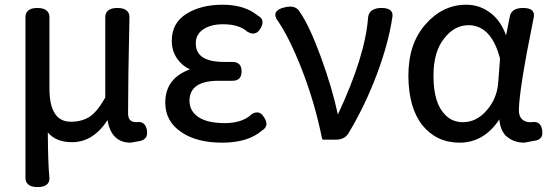

<svg xmlns="http://www.w3.org/2000/svg" viewBox="-20 -552 2313 806"><path d="M282.2 44.9Q214.8 44.9 180.7 3.9Q181.6 137.7 187.5 195.3Q187.5 196.3 187.5 196.3Q187.5 211.9 178.7 220.7Q166 233.4 137.7 233.4Q109.4 233.4 96.7 220.7Q86.9 210.9 86.9 195.3V-480.5Q86.9 -497.1 96.7 -505.9Q108.4 -518.6 136.7 -518.6Q165 -518.6 177.7 -505.9Q187.5 -496.1 187.5 -480.5V-180.7Q187.5 -95.7 220.7 -62.5Q242.2 -41 277.3 -41Q323.2 -41 355.5 -61.5Q388.7 -83 421.9 -142.6V-480.5Q421.9 -496.1 431.6 -505.9Q444.3 -518.6 472.7 -518.6Q501 -518.6 513.7 -505.9Q523.4 -496.1 523.4 -480.5Q517.6 -213.9 517.6 -77.1Q517.6 -56.6 526.4 -47.9Q535.2 -39.1 552.7 -39.1Q557.6 -40 561.5 -40Q576.2 -40 585 -31.2Q593.8 -22.5 596.7 -5.9Q597.7 0 597.7 4.9Q597.7 20.5 589.4 28.8Q581.1 37.1 567.4 40L528.3 46.9Q487.3 46.9 462.9 22.5Q438.5 -2 431.6 -47.9Q371.1 44.9 282.2 44.9Z M673.8 -121.1Q673.8 -223.6 777.3 -260.7Q744.1 -276.4 723.6 -305.7Q701.2 -338.9 701.2 -378.9Q701.2 -379.9 701.2 -381.8Q701.2 -455.1 762.2 -493.7Q823.2 -532.2 915 -532.2Q1006.8 -532.2 1062.5 -486.3Q1082 -476.6 1082 -458Q1082 -447.3 1074.2 -433.6Q1061.5 -411.1 1042 -411.1Q1032.2 -411.1 1020.5 -418Q1019.5 -418 1019.5 -418Q984.4 -450.2 916 -450.2Q865.2 -450.2 833 -428.7Q801.8 -407.2 801.8 -370.1Q801.8 -338.9 820.3 -320.3Q848.6 -292 921.9 -292H956.1Q974.6 -292 984.4 -282.2Q994.1 -272.5 994.1 -252.4Q994.1 -232.4 984.4 -222.7Q974.6 -212.9 956.1 -212.9H905.3Q901.4 -212.9 897.5 -212.9Q825.2 -212.9 795.9 -183.6Q775.4 -163.1 775.4 -128.9Q775.4 -85.9 813 -60.5Q850.6 -35.2 923.8 -35.2Q997.1 -35.2 1036.1 -72.3Q1047.9 -80.1 1059.6 -80.1Q1077.1 -80.1 1089.8 -57.6Q1098.6 -43 1098.6 -32.2Q1098.6 -15.6 1081.1 -4.9Q1021.5 46.9 913.1 46.9Q804.7 46.9 740.2 2Q673.8 -43 673.8 -121.1Z M1140.6 -473.6Q1135.7 -482.4 1135.7 -490.7Q1135.7 -499 1143.6 -506.8Q1151.4 -514.6 1168.5 -519.5Q1185.5 -524.4 1197.3 -524.4Q1225.6 -524.4 1238.3 -502Q1278.3 -445.3 1326.2 -314.9Q1374 -184.6 1398.4 -71.3Q1513.7 -317.4 1525.4 -480.5Q1525.4 -481.4 1525.4 -481.4Q1532.2 -518.6 1582 -518.6Q1608.4 -518.6 1620.1 -507.8Q1627.9 -500 1627.9 -487.3Q1627.9 -483.4 1627 -479.5Q1611.3 -372.1 1563 -242.7Q1514.6 -113.3 1447.3 0Q1430.7 34.2 1390.6 34.2H1336.9Q1333 34.2 1332 30.3Q1301.8 -120.1 1247.6 -259.3Q1193.4 -398.4 1140.6 -472.7Q1140.6 -472.7 1140.6 -473.6Z M2076.2 -50.8Q2011.7 46.9 1909.2 46.9Q1812.5 46.9 1752.9 -26.4Q1695.3 -99.6 1694.3 -233.4Q1694.3 -368.2 1765.6 -449.2Q1837.9 -532.2 1937.5 -532.2Q1995.1 -532.2 2041 -496.1Q2082 -464.8 2104.5 -403.3L2120.1 -482.4Q2127 -518.6 2175.8 -518.6Q2203.1 -518.6 2213.9 -507.8Q2221.7 -500 2221.7 -487.3Q2221.7 -483.4 2220.7 -479.5Q2159.2 -177.7 2158.2 -89.8Q2158.2 -64.5 2170.9 -51.8Q2184.6 -39.1 2204.1 -39.1H2210.9Q2216.8 -40 2221.7 -40Q2236.3 -40 2244.6 -31.7Q2252.9 -23.4 2255.9 -6.8Q2256.8 0 2256.8 5.9Q2256.8 19.5 2249 27.8Q2241.2 36.1 2227.5 38.1Q2181.6 46.9 2181.6 46.9Q2135.7 46.9 2105.5 19.5Q2105.5 19.5 2104.5 19.5Q2080.1 -5.9 2076.2 -50.8ZM2079.1 -305.7Q2043 -445.3 1947.3 -446.3Q1886.7 -446.3 1843.8 -389.6Q1799.8 -334 1799.8 -236.3Q1799.8 -233.4 1799.8 -231.4Q1799.8 -118.2 1849.6 -69.3Q1878.9 -39.1 1922.9 -39.1Q1979.5 -39.1 2021.5 -86.9Q2065.4 -135.7 2071.3 -203.1Z"/></svg>

Font: TaiwanPearl
Style: Regular
Weight: 400
Version: Version 2.102